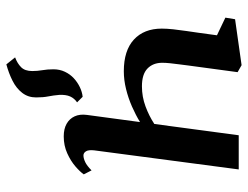

<svg xmlns="http://www.w3.org/2000/svg" viewBox="-108 -481 780 604"><g transform="rotate(90 282.0 -179.0)"><path d="M284.5 -49 302 -31.5Q289.5 -23 283.5 -9.8Q277.5 3.5 278.5 24.5Q280 42.5 283.2 58.8Q286.5 75 286.5 97.5Q286.5 122.5 272.2 141Q258 159.5 234.2 171.5Q210.5 183.5 182.5 191L160.5 163.5Q179.5 156.5 191.5 144.5Q203.5 132.5 203.5 109.5Q203.5 93.5 200.8 77.8Q198 62 198 43Q198 23 205.8 6.8Q213.5 -9.5 226.2 -21.2Q239 -33 254.2 -40.2Q269.5 -47.5 284.5 -49ZM207 -536.5 186 -381Q184.5 -368.5 182.5 -353.5Q180.5 -338.5 179 -324.5Q177.5 -310.5 177.5 -299.5Q177.5 -270.5 195.5 -253Q213.5 -235.5 251.5 -235.5Q284.5 -235.5 314.8 -246.8Q345 -258 370 -274.5L405.5 -540H513L453 -85.5Q451 -67.5 456 -59.5Q461 -51.5 469 -51.5Q478 -51.5 489.8 -57Q501.5 -62.5 516 -77L528.5 -52.5Q520.5 -41 503.5 -26.2Q486.5 -11.5 462.2 -0.5Q438 10.5 409 10.5Q385.5 10.5 369.5 1.5Q353.5 -7.5 346 -23.8Q338.5 -40 341.5 -62.5L364 -229.5Q342 -216 315.2 -204.2Q288.5 -192.5 260 -185.5Q231.5 -178.5 204 -178.5Q139 -178.5 104.5 -210.2Q70 -242 70 -298Q70 -314 72.2 -334.2Q74.5 -354.5 77.5 -375.2Q80.5 -396 83 -413L91 -471.5L35.5 -498L40.5 -528.5L185 -549Z"/></g></svg>

Font: Merriweather 60pt Medium
Style: Italic
Weight: 500
Italic angle: -7.8°
Version: Version 2.101